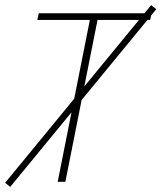

<svg xmlns="http://www.w3.org/2000/svg" viewBox="-46 -712 632 752"><path d="M-6 20 -26 4 546 -692 566 -676ZM180 0 306 -634H100L106 -660H548L542 -634H336L210 0Z"/></svg>

Font: Source Sans 3 VF
Style: Italic
Weight: 200
Italic angle: -11°
Designer: Paul D. Hunt
Foundry: Adobe Systems Incorporated
Version: Version 3.042;hotconv 1.0.118;makeotfexe 2.5.65603